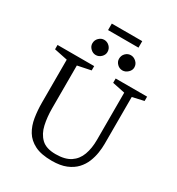

<svg xmlns="http://www.w3.org/2000/svg" viewBox="-207 -1014 1064 1153"><g transform="rotate(30 324.5 -437.0)"><path d="M327 10Q253 10 208.5 -12.5Q164 -35 141 -73Q118 -111 110 -160.5Q102 -210 102 -264V-561L10 -580V-610H264V-580L172 -561V-264Q172 -204 183.5 -152Q195 -100 228 -68Q261 -36 327 -36Q392 -36 429.5 -61Q467 -86 483.5 -131Q500 -176 500 -235V-562L413 -580V-610H631V-580L552 -562V-236Q552 -208 547 -175Q542 -142 529 -109.5Q516 -77 491 -50Q466 -23 426 -6.5Q386 10 327 10ZM423 -672Q402 -672 386.5 -687.5Q371 -703 371 -723Q371 -746 386.5 -761.5Q402 -777 423 -777Q443 -777 460 -761.5Q477 -746 477 -723Q477 -703 460 -687.5Q443 -672 423 -672ZM238 -672Q218 -672 202 -687.5Q186 -703 186 -723Q186 -746 202 -761.5Q218 -777 238 -777Q259 -777 275 -761.5Q291 -746 291 -723Q291 -703 275 -687.5Q259 -672 238 -672ZM228 -839V-884H439V-839Z"/></g></svg>

Font: Manuale Light
Style: Regular
Weight: 300
Designer: Eduardo Tunni / Pablo Cosgaya
Foundry: Eduardo Tunni / Pablo Cosgaya
Version: Version 1.002